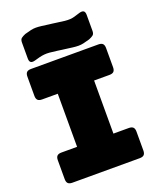

<svg xmlns="http://www.w3.org/2000/svg" viewBox="-168 -1042 942 1142"><g transform="rotate(-20 302.5 -470.5)"><path d="M89 0Q70 0 61.5 -8.5Q53 -17 53 -36V-155Q53 -174 61.5 -182.5Q70 -191 89 -191H188V-527H89Q70 -527 61.5 -535.5Q53 -544 53 -563V-684Q53 -703 61.5 -711.5Q70 -720 89 -720H515Q534 -720 542.5 -711.5Q551 -703 551 -684V-563Q551 -544 542.5 -535.5Q534 -527 515 -527H418V-191H515Q534 -191 542.5 -182.5Q551 -174 551 -155V-36Q551 -17 542.5 -8.5Q534 0 515 0ZM301 -764 273 -768Q245 -772 226 -773.5Q207 -775 192 -773.5Q177 -772 162.5 -768.5Q148 -765 128 -759Q110 -754 101 -760Q92 -766 92 -785V-886Q92 -905 101.5 -912.5Q111 -920 128 -927Q152 -934 168 -937.5Q184 -941 199.5 -941Q215 -941 234.5 -938.5Q254 -936 284 -932L301 -930L323 -927Q356 -922 375.5 -920Q395 -918 409.5 -919Q424 -920 438 -924Q452 -928 474 -935Q492 -940 501 -934Q510 -928 510 -909V-808Q510 -789 500.5 -781.5Q491 -774 474 -767Q450 -760 434 -756.5Q418 -753 402 -753Q386 -753 366.5 -755.5Q347 -758 317 -762Z"/></g></svg>

Font: Bungee
Style: Regular
Weight: 400
Designer: David Jonathan Ross
Foundry: David Jonathan Ross
Version: Version 1.001;PS 1.0;hotconv 1.0.72;makeotf.lib2.5.5900